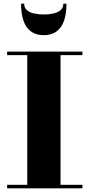

<svg xmlns="http://www.w3.org/2000/svg" viewBox="-20 -1033 490 1053"><path d="M19 0V-19.5H129.5V-730.5H19V-750H432V-730.5H312V-19.5H432V0ZM220 -840Q178.5 -840 150.8 -859.8Q123 -879.5 109.2 -918.2Q95.5 -957 95.5 -1013H112.5Q112.5 -990 128 -977Q143.5 -964 168.2 -958.8Q193 -953.5 220 -953.5Q247 -953.5 271.8 -958.8Q296.5 -964 312 -977Q327.5 -990 327.5 -1013H344.5Q344.5 -957 330.8 -918.2Q317 -879.5 289 -859.8Q261 -840 220 -840Z"/></svg>

Font: Bodoni Moda 11pt ExtraBold
Style: Regular
Weight: 800
Designer: Owen Earl
Foundry: indestructible type
Version: Version 2.004